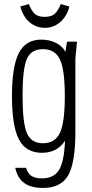

<svg xmlns="http://www.w3.org/2000/svg" viewBox="-20 -742 454 945"><path d="M192 183Q280 183 315.5 121Q351 59 351 -95V-453L359 -537H310L302 -487Q288 -514 256 -530.5Q224 -547 183 -547Q107 -547 73 -481.5Q39 -416 39 -269Q39 -120 73.5 -55Q108 10 186 10Q224 10 252 -4.5Q280 -19 300 -49Q296 53 270.5 94.5Q245 136 186 136Q153 136 134.5 123.5Q116 111 108 84H55Q66 135 99.5 159Q133 183 192 183ZM191 -500Q251 -500 275 -449.5Q299 -399 299 -269Q299 -139 275 -88Q251 -37 191 -37Q134 -37 112.5 -86.5Q91 -136 91 -271Q91 -403 112 -451.5Q133 -500 191 -500ZM201 -605Q225 -605 245.5 -614Q266 -623 281 -637.5Q296 -652 306.5 -671Q317 -690 321 -710L279 -722Q268 -693 251.5 -676Q235 -659 200 -659Q165 -659 149 -676Q133 -693 122 -722L80 -710Q85 -690 95 -671Q105 -652 120 -637.5Q135 -623 155.5 -614Q176 -605 201 -605Z"/></svg>

Font: Secuela Light
Style: Regular
Weight: 300
Designer: Fernando Haro
Foundry: deFharo
Version: Version 1.708